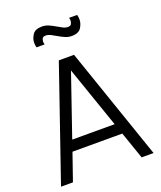

<svg xmlns="http://www.w3.org/2000/svg" viewBox="-168 -1052 971 1157"><g transform="rotate(-20 317.0 -473.0)"><path d="M392 -831Q371 -831 351 -839.5Q331 -848 312.2 -859.2Q293.5 -870.5 276.8 -879Q260 -887.5 245 -887.5Q225.5 -887.5 221.5 -876.2Q217.5 -865 217.5 -857Q217.5 -848.5 220.5 -839.5H168.5Q164.5 -855.5 164.5 -870Q164.5 -895.5 181 -921Q197.5 -946.5 241.5 -946.5Q263 -946.5 283 -938Q303 -929.5 321.8 -918.2Q340.5 -907 357.2 -898.5Q374 -890 389 -890Q406.5 -890 411.5 -901.2Q416.5 -912.5 416.5 -921.5Q416.5 -930 413.5 -939.5H465.5Q469.5 -923.5 469.5 -909Q469.5 -883.5 453.2 -857.2Q437 -831 392 -831ZM20 0 268 -720H365.5L613.5 0H537L476.5 -174.5H157L96.5 0ZM180.5 -243.5H452.5L316 -637.5Z"/></g></svg>

Font: Cns Manrope
Style: Regular
Weight: 400
Designer: Mikhail Sharanda
Foundry: Mikhail Sharanda
Version: Version 4.504